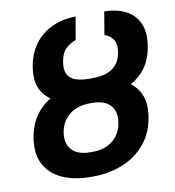

<svg xmlns="http://www.w3.org/2000/svg" viewBox="-85 -835 837 920"><g transform="rotate(-10 333.5 -375.0)"><path d="M356.3 -442.3H366.9Q445.8 -442.3 503.8 -419.3Q561.9 -396.3 589.6 -347.8Q617.3 -299.4 604.3 -223.1Q591.6 -146.9 547.5 -95Q503.4 -43 437.4 -16.6Q371.4 9.8 292 9.8H281.4Q202.7 9.8 144.8 -16.5Q86.9 -42.8 59.6 -94.6Q32.3 -146.4 45 -223.1Q58.2 -299.8 102 -348.3Q145.8 -396.8 211.6 -419.7Q277.4 -442.6 356.3 -442.3ZM349.7 -338.4H339.5Q278.7 -338.4 239.4 -307.3Q200.2 -276.2 191.3 -222.2Q183 -168.6 211.8 -137.9Q240.7 -107.1 300.6 -107.1H311.3Q372.1 -107.1 410.6 -138.1Q449.1 -169 457.9 -223.1Q466.5 -276.4 438.9 -307.3Q411.2 -338.2 349.7 -338.4ZM370.2 -454.8Q410.1 -454.8 440.2 -464.5Q470.4 -474.2 489.5 -496.5Q508.6 -518.7 514.8 -555.7Q521 -595.4 507 -617Q493 -638.6 464.8 -648.7L483.6 -759.8Q544.7 -759.6 588.3 -736.7Q631.9 -713.9 651.5 -669.2Q671.1 -624.5 659.6 -557.9Q647.1 -482.5 603.7 -437.2Q560.3 -391.9 495.3 -371.9Q430.4 -352 352.5 -351.7H339.1Q261.5 -352 203.2 -372Q144.8 -392.1 116.4 -437.5Q88 -482.9 100 -558.4Q111.3 -624.2 145.5 -668.8Q179.8 -713.3 231.2 -736.4Q282.6 -759.4 344.2 -759.8L325 -648.7Q295.9 -639 274.7 -617.7Q253.5 -596.3 247.4 -556Q240.9 -518 252.6 -495.9Q264.3 -473.8 291.1 -464.3Q317.9 -454.8 356.2 -454.8Z"/></g></svg>

Font: Adwaita Sans
Style: Italic
Weight: 400
Italic angle: -9.39999°
Designer: Rasmus Andersson
Foundry: rsms
Version: Version 4.001;git-9221beed3